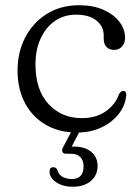

<svg xmlns="http://www.w3.org/2000/svg" viewBox="-20 -495 534 733"><path d="M457.5 -350.5Q457.5 -331 446 -317.8Q434.5 -304.5 416 -304.5Q397 -304.5 386.5 -315.8Q376 -327 376 -345.5V-359.5Q376 -394.5 348 -416.8Q320 -439 270 -439Q224.5 -439 189.8 -415Q155 -391 135.2 -348.2Q115.5 -305.5 115.5 -249Q115.5 -151 165.5 -97.5Q215.5 -44 292.5 -44Q348 -44 384.8 -70.8Q421.5 -97.5 434 -135Q442 -148 450.5 -148Q462.5 -148 462 -132Q459 -93.5 434 -61Q409 -28.5 367.8 -8.8Q326.5 11 274 11Q205.5 11 154.5 -18.8Q103.5 -48.5 75.2 -102Q47 -155.5 47 -226Q47 -296 76.5 -352.5Q106 -409 158.8 -442Q211.5 -475 282.5 -475Q336.5 -475 375.8 -457.2Q415 -439.5 436.2 -411.2Q457.5 -383 457.5 -350.5ZM260 -7H291L253.5 65Q257.5 64.5 262 64.5Q303.5 64.5 328 84.5Q352.5 104.5 352.5 138.5Q352.5 174 326.8 196Q301 218 257.5 218Q221 218 195.5 201.5Q170 185 169 160.5Q169 143.5 183 143.5Q194.5 143 199.5 154.5Q204.5 173 220 180.8Q235.5 188.5 254 188.5Q299 188.5 299 139.5Q299 118 287 105Q275 92 251 92H232.5Q221.5 92 218.5 84.8Q215.5 77.5 220 68.5Z"/></svg>

Font: Fraunces 9pt Soft Light
Style: Regular
Weight: 300
Version: Version 1.000;[0bf87f6ff]